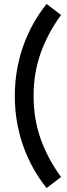

<svg xmlns="http://www.w3.org/2000/svg" viewBox="-20 -775 338 972"><path d="M55 -289Q55 -420 96.5 -539Q138 -658 216 -755L289 -699Q223 -609 186.5 -508Q150 -407 150 -289Q150 -171 186.5 -70Q223 31 289 121L216 177Q138 80 96.5 -39Q55 -158 55 -289Z"/></svg>

Font: NT Somic Medium
Style: Regular
Weight: 500
Designer: Ravid Balaliev — lead type designer, mastering
Michael Voronin — secret advisor, marketing
Ivan Kovalenko — best boy
Foundry: NT Type
Version: Version 0.7